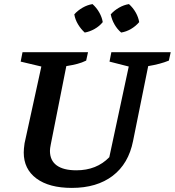

<svg xmlns="http://www.w3.org/2000/svg" viewBox="-20 -907 854 938"><path d="M331 11Q220 11 158 -35Q96 -81 96 -162Q96 -179 100 -207L182 -582L81 -606L90 -652H410L401 -611Q381 -601 358 -595Q335 -589 304 -584L228 -201Q226 -191 225 -183.5Q224 -176 224 -170Q224 -123 257 -99Q290 -75 353 -75Q452 -75 514 -139L609 -582L515 -606L524 -652H814L805 -611Q764 -594 704 -584L630 -218Q608 -107 530.5 -48Q453 11 331 11ZM432 -887Q452 -869 465 -846Q478 -823 482 -799Q466 -779 442 -765.5Q418 -752 394 -748Q375 -765 361 -788.5Q347 -812 343 -837Q360 -856 383.5 -869.5Q407 -883 432 -887ZM610 -887Q630 -869 643 -846Q656 -823 660 -799Q643 -779 620 -765.5Q597 -752 572 -748Q553 -764 539.5 -787.5Q526 -811 521 -837Q538 -856 561.5 -869.5Q585 -883 610 -887Z"/></svg>

Font: Piazzolla SC SemiBold
Style: Italic
Weight: 600
Italic angle: -11.3°
Designer: Juan Pablo del Peral
Foundry: Huerta Tipografica
Version: Version 1.330